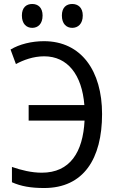

<svg xmlns="http://www.w3.org/2000/svg" viewBox="-20 -934 570 965"><path d="M343 -794C372 -794 396 -814 396 -856C396 -896 372 -914 343 -914C314 -914 291 -897 291 -856C291 -814 314 -794 343 -794ZM142 -794C171 -794 194 -814 194 -856C194 -896 171 -914 142 -914C113 -914 90 -897 90 -856C90 -814 113 -794 142 -794ZM202 11C400 11 493 -136 493 -361C493 -577 389 -727 201 -727C139 -727 78 -712 33 -685L60 -612C97 -632 147 -651 202 -651C320 -651 392 -558 404 -406H124V-328H405C397 -169 332 -66 190 -66C138 -66 86 -79 40 -95V-18C85 2 134 11 202 11Z"/></svg>

Font: Noto Sans Mono Condensed
Style: Regular
Weight: 400
Width: 3
Designer: Monotype Design Team
Foundry: Monotype Imaging Inc.
Version: Version 2.014